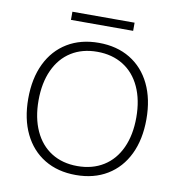

<svg xmlns="http://www.w3.org/2000/svg" viewBox="-88 -883 908 973"><g transform="rotate(10 366.0 -396.0)"><path d="M670 -330Q670 -226 633 -149.5Q596 -73 527.5 -31.5Q459 10 366 10Q273 10 204.5 -31.5Q136 -73 99 -149.5Q62 -226 62 -330Q62 -434 99 -510.5Q136 -587 204.5 -628.5Q273 -670 366 -670Q459 -670 527.5 -628.5Q596 -587 633 -510.5Q670 -434 670 -330ZM115 -330Q115 -240 145.5 -173.5Q176 -107 232.5 -71.5Q289 -36 366 -36Q443 -36 500 -71.5Q557 -107 587.5 -173.5Q618 -240 618 -330Q618 -420 587.5 -486.5Q557 -553 500 -588.5Q443 -624 366 -624Q289 -624 232.5 -588.5Q176 -553 145.5 -486.5Q115 -420 115 -330ZM526 -760H206V-802H526Z"/></g></svg>

Font: Work Sans Light
Style: Regular
Weight: 300
Designer: Wei Huang
Foundry: Wei Huang
Version: Version 1.500